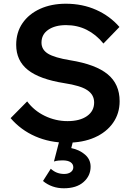

<svg xmlns="http://www.w3.org/2000/svg" viewBox="-20 -751 713 1032"><path d="M37 -116 126 -206Q163 -156 221 -128Q279 -100 343 -100Q409 -100 447.5 -127Q486 -154 486 -200Q486 -242 449 -266.5Q412 -291 326 -304Q193 -325 130 -375Q67 -425 67 -510Q67 -577 101 -626.5Q135 -676 195.5 -703.5Q256 -731 334 -731Q423 -731 497 -698Q571 -665 622 -606L536 -517Q497 -565 446.5 -590.5Q396 -616 335 -616Q276 -616 239.5 -591Q203 -566 203 -522Q203 -484 238 -462.5Q273 -441 358 -427Q494 -405 558.5 -352Q623 -299 623 -207Q623 -141 587.5 -90.5Q552 -40 488.5 -12Q425 16 340 16Q248 16 170 -18Q92 -52 37 -116ZM211 222 253 156Q283 184 325 184Q347 184 360.5 174Q374 164 374 148Q374 131 359.5 121Q345 111 316 111Q307 111 295 112Q283 113 270 117L303 -10H377L363 45Q407 54 437 80Q467 106 467 145Q467 194 429 227.5Q391 261 323 261Q259 261 211 222Z"/></svg>

Font: Wix Madefor Text
Style: Bold
Weight: 700
Designer: Dalton Maag Ltd
Foundry: Dalton Maag Ltd
Version: Version 3.100